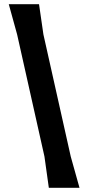

<svg xmlns="http://www.w3.org/2000/svg" viewBox="-20 -820 445 920"><path d="M214 80 193 -70 62 -655 22 -800H167L188 -655L319 -70L361 80Z"/></svg>

Font: Farro Medium
Style: Regular
Weight: 500
Designer: Aceler Chua
Foundry: Grayscale Limited
Version: Version 1.101